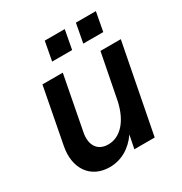

<svg xmlns="http://www.w3.org/2000/svg" viewBox="-163 -802 892 940"><g transform="rotate(-30 282.5 -332.0)"><path d="M189 16C255 16 312 -18 351 -75L336 0H451L548 -500H433L383 -244C361 -144 307 -84 238 -84C178 -84 148 -129 162 -198L220 -500H105L45 -187C22 -69 82 16 189 16ZM378 -573H491L511 -680H398ZM202 -573H315L335 -680H222Z"/></g></svg>

Font: Uncut Sans Semibold Italic
Style: Regular
Weight: 600
Italic angle: -11°
Designer: Kasper Nordkvist
Foundry: UNCUT.wtf
Version: Version 1.304;Glyphs 3.2 (3246)